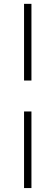

<svg xmlns="http://www.w3.org/2000/svg" viewBox="-20 -778 282 974"><path d="M102 -758.5H139.5V-369.5H102ZM102 -212.5H139.5V176H102Z"/></svg>

Font: Lato Light
Style: Regular
Weight: 300
Designer: Lukasz Dziedzic
Foundry: tyPoland Lukasz Dziedzic
Version: Version 2.007; 2014-02-27